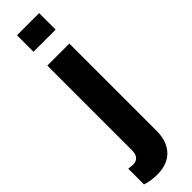

<svg xmlns="http://www.w3.org/2000/svg" viewBox="-338 -772 931 931"><g transform="rotate(-45 128.0 -306.5)"><path d="M65 -786H217V-673H65ZM-11 161V53C7 55 17 56 18 56C49 56 65 38 65 3V-578H216V21C216 68 203 105 178 132C153 159 116 173 69 173C40 173 13 169 -11 161Z"/></g></svg>

Font: Oswald SemiBold
Style: Regular
Weight: 400
Version: Version